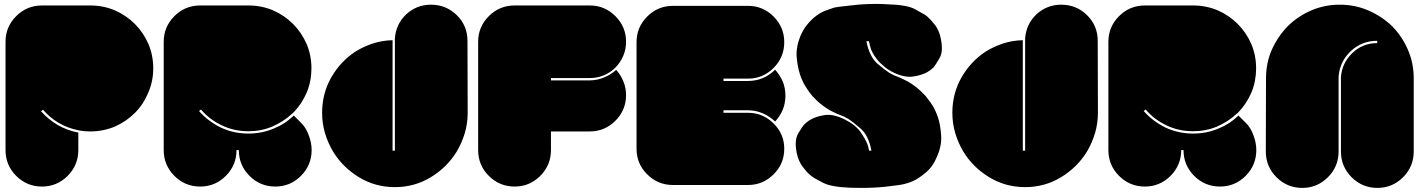

<svg xmlns="http://www.w3.org/2000/svg" viewBox="-20 -964 7175 966"><path d="M374 -308.6Q321.3 -319.3 275.4 -345.7Q229.5 -373 196.3 -412.1Q193.4 -409.2 186.5 -404.3Q222.7 -363.3 270.5 -335Q318.4 -307.6 374 -296.9Q374 -267.6 374 -209Q374 -132.8 320.3 -79.1Q266.6 -25.4 191.4 -25.4Q115.2 -25.4 61.5 -79.1Q7.8 -132.8 7.8 -209Q7.8 -390.6 7.8 -753.9Q7.8 -829.1 61.5 -882.8Q115.2 -936.5 191.4 -936.5Q272.5 -936.5 433.6 -936.5Q499 -936.5 557.6 -912.1Q615.2 -886.7 658.2 -843.8Q701.2 -800.8 726.6 -743.2Q751 -685.5 751 -620.1Q751 -554.7 725.6 -497.1Q701.2 -438.5 658.2 -395.5Q615.2 -352.5 557.6 -327.1Q499 -302.7 433.6 -302.7Q420.9 -302.7 409.2 -303.7Q397.5 -305.7 384.8 -306.6Q380.9 -307.6 374 -308.6Z M1449.2 -391.6Q1406.2 -351.6 1349.6 -327.1Q1293.9 -303.7 1229.5 -303.7Q1158.2 -303.7 1096.7 -333Q1034.2 -362.3 991.2 -413.1Q988.3 -410.2 981.4 -405.3Q1027.3 -353.5 1090.8 -322.3Q1155.3 -292 1229.5 -292Q1296.9 -292 1355.5 -316.4Q1414.1 -339.8 1458 -382.8Q1469.7 -371.1 1494.1 -346.7Q1519.5 -322.3 1533.2 -284.2Q1547.9 -246.1 1547.9 -209Q1547.9 -132.8 1494.1 -79.1Q1440.4 -25.4 1365.2 -25.4Q1289.1 -25.4 1235.4 -79.1Q1181.6 -132.8 1181.6 -209Q1177.7 -209 1169.9 -209Q1169.9 -132.8 1116.2 -79.1Q1062.5 -25.4 987.3 -25.4Q911.1 -25.4 857.4 -79.1Q803.7 -132.8 803.7 -209Q803.7 -390.6 803.7 -753.9Q803.7 -829.1 857.4 -882.8Q911.1 -936.5 987.3 -936.5Q1068.4 -936.5 1229.5 -936.5Q1294.9 -936.5 1353.5 -912.1Q1411.1 -886.7 1454.1 -843.8Q1497.1 -800.8 1522.5 -743.2Q1546.9 -685.5 1546.9 -620.1Q1546.9 -555.7 1523.4 -499Q1499 -442.4 1458 -399.4Q1455.1 -397.5 1449.2 -391.6Z M2333 -396.5Q2333 -343.8 2318.4 -293.9Q2303.7 -245.1 2278.3 -202.1Q2229.5 -122.1 2147.5 -72.3Q2065.4 -22.5 1966.8 -22.5Q1868.2 -22.5 1786.1 -72.3Q1704.1 -122.1 1655.3 -202.1Q1629.9 -245.1 1615.2 -293.9Q1600.6 -343.8 1600.6 -396.5Q1600.6 -493.2 1646.5 -574.2Q1692.4 -654.3 1767.6 -704.1Q1808.6 -729.5 1855.5 -745.1Q1903.3 -760.7 1955.1 -761.7Q1955.1 -576.2 1955.1 -206.1Q1959 -206.1 1966.8 -206.1Q1966.8 -394.5 1966.8 -770.5Q1971.7 -841.8 2023.4 -891.6Q2076.2 -940.4 2148.4 -940.4Q2224.6 -940.4 2278.3 -887.7Q2332 -835 2332 -758.8Q2332 -637.7 2333 -396.5Z M3080.1 -612.3Q3103.5 -586.9 3116.2 -554.7Q3129.9 -522.5 3129.9 -485.4Q3129.9 -410.2 3076.2 -356.4Q3022.5 -302.7 2947.3 -302.7Q2881.8 -302.7 2752 -302.7Q2752 -271.5 2752 -209Q2752 -132.8 2698.2 -79.1Q2644.5 -25.4 2569.3 -25.4Q2493.2 -25.4 2439.5 -79.1Q2385.7 -132.8 2385.7 -209Q2385.7 -390.6 2385.7 -753.9Q2385.7 -829.1 2439.5 -882.8Q2493.2 -936.5 2569.3 -936.5Q2695.3 -936.5 2947.3 -936.5Q3022.5 -936.5 3076.2 -882.8Q3129.9 -829.1 3129.9 -753.9Q3129.9 -715.8 3115.2 -681.6Q3100.6 -648.4 3076.2 -624Q3050.8 -598.6 3017.6 -585Q2984.4 -571.3 2947.3 -571.3Q2881.8 -571.3 2752 -571.3Q2752 -567.4 2752 -559.6Q2816.4 -559.6 2946.3 -559.6Q2984.4 -559.6 3018.6 -574.2Q3052.7 -587.9 3080.1 -612.3Z M3925.8 -215.8Q3925.8 -139.6 3872.1 -86.9Q3818.4 -33.2 3743.2 -33.2Q3617.2 -33.2 3366.2 -33.2Q3290 -33.2 3236.3 -86.9Q3182.6 -139.6 3182.6 -215.8Q3182.6 -394.5 3182.6 -752Q3182.6 -827.1 3236.3 -880.9Q3290 -934.6 3366.2 -934.6Q3491.2 -934.6 3743.2 -934.6Q3818.4 -934.6 3872.1 -880.9Q3925.8 -827.1 3925.8 -752Q3925.8 -675.8 3872.1 -622.1Q3818.4 -568.4 3743.2 -568.4Q3702.1 -568.4 3620.1 -568.4Q3620.1 -564.5 3620.1 -556.6Q3661.1 -556.6 3743.2 -556.6Q3783.2 -556.6 3818.4 -571.3Q3853.5 -586.9 3879.9 -613.3Q3903.3 -586.9 3918 -554.7Q3931.6 -521.5 3931.6 -482.4Q3931.6 -444.3 3918 -411.1Q3903.3 -377.9 3879.9 -352.5Q3853.5 -377.9 3818.4 -393.6Q3782.2 -409.2 3743.2 -409.2Q3702.1 -409.2 3620.1 -409.2Q3620.1 -405.3 3620.1 -396.5Q3661.1 -396.5 3743.2 -396.5Q3818.4 -396.5 3872.1 -342.8Q3925.8 -290 3925.8 -215.8Z M4676.8 -424.8Q4679.7 -418.9 4686.5 -405.3Q4692.4 -392.6 4699.2 -373Q4710.9 -337.9 4714.8 -287.1Q4719.7 -236.3 4696.3 -180.7Q4673.8 -125 4638.7 -96.7Q4604.5 -67.4 4575.2 -53.7Q4559.6 -46.9 4546.9 -43Q4535.2 -40 4529.3 -38.1Q4512.7 -33.2 4433.6 -24.4Q4378.9 -18.6 4314.5 -18.6Q4287.1 -18.6 4256.8 -19.5Q4160.2 -23.4 4120.1 -44.9Q4081.1 -66.4 4078.1 -67.4Q4077.1 -68.4 4071.3 -72.3Q4064.5 -76.2 4055.7 -84Q4038.1 -98.6 4017.6 -126Q3997.1 -153.3 3988.3 -195.3Q3983.4 -218.8 3983.4 -238.3Q3983.4 -271.5 3996.1 -293Q4016.6 -327.1 4024.4 -335.9Q4027.3 -338.9 4036.1 -346.7Q4044.9 -354.5 4058.6 -362.3Q4085 -377.9 4127.9 -384.8Q4171.9 -391.6 4227.5 -364.3Q4283.2 -336.9 4309.6 -299.8Q4335 -262.7 4344.7 -237.3Q4349.6 -222.7 4350.6 -214.8Q4352.5 -206.1 4352.5 -206.1Q4356.4 -206.1 4364.3 -206.1Q4349.6 -284.2 4308.6 -318.4Q4267.6 -353.5 4249 -365.2Q4223.6 -379.9 4210.9 -383.8Q4197.3 -387.7 4165 -404.3Q4142.6 -415 4117.2 -434.6Q4091.8 -454.1 4067.4 -480.5Q4052.7 -499 4042 -514.6Q4032.2 -529.3 4027.3 -538.1Q4023.4 -543.9 4017.6 -557.6Q4010.7 -570.3 4004.9 -589.8Q3993.2 -625 3988.3 -675.8Q3984.4 -726.6 4006.8 -782.2Q4019.5 -811.5 4036.1 -834Q4052.7 -855.5 4070.3 -871.1Q4102.5 -899.4 4132.8 -910.2Q4164.1 -921.9 4173.8 -924.8Q4190.4 -929.7 4269.5 -937.5Q4325.2 -944.3 4389.6 -944.3Q4417 -944.3 4446.3 -942.4Q4543.9 -939.5 4583 -918Q4622.1 -896.5 4625 -894.5Q4626 -894.5 4631.8 -890.6Q4638.7 -886.7 4647.5 -878.9Q4664.1 -864.3 4685.5 -836.9Q4706.1 -808.6 4713.9 -767.6Q4718.8 -744.1 4718.8 -724.6Q4719.7 -691.4 4706.1 -669.9Q4685.5 -634.8 4678.7 -627Q4675.8 -624 4667 -616.2Q4658.2 -608.4 4644.5 -600.6Q4618.2 -585.9 4575.2 -579.1Q4532.2 -572.3 4476.6 -598.6Q4446.3 -613.3 4425.8 -631.8Q4404.3 -649.4 4390.6 -668Q4364.3 -702.1 4358.4 -729.5Q4351.6 -756.8 4351.6 -756.8Q4347.7 -756.8 4338.9 -756.8Q4354.5 -678.7 4394.5 -643.6Q4435.5 -609.4 4454.1 -597.7Q4479.5 -583 4493.2 -579.1Q4505.9 -575.2 4538.1 -558.6Q4560.5 -547.9 4585.9 -528.3Q4611.3 -508.8 4636.7 -481.4Q4650.4 -463.9 4661.1 -449.2Q4670.9 -433.6 4676.8 -424.8Z M5503.9 -396.5Q5503.9 -343.8 5489.3 -293.9Q5474.6 -245.1 5449.2 -202.1Q5400.4 -122.1 5318.4 -72.3Q5236.3 -22.5 5137.7 -22.5Q5039.1 -22.5 4957 -72.3Q4875 -122.1 4826.2 -202.1Q4800.8 -245.1 4786.1 -293.9Q4771.5 -343.8 4771.5 -396.5Q4771.5 -493.2 4817.4 -574.2Q4863.3 -654.3 4938.5 -704.1Q4979.5 -729.5 5026.4 -745.1Q5074.2 -760.7 5126 -761.7Q5126 -576.2 5126 -206.1Q5129.9 -206.1 5137.7 -206.1Q5137.7 -394.5 5137.7 -770.5Q5142.6 -841.8 5194.3 -891.6Q5247.1 -940.4 5319.3 -940.4Q5395.5 -940.4 5449.2 -887.7Q5502.9 -835 5502.9 -758.8Q5502.9 -637.7 5503.9 -396.5Z M6202.1 -391.6Q6159.2 -351.6 6102.5 -327.1Q6046.9 -303.7 5982.4 -303.7Q5911.1 -303.7 5849.6 -333Q5787.1 -362.3 5744.1 -413.1Q5741.2 -410.2 5734.4 -405.3Q5780.3 -353.5 5843.8 -322.3Q5908.2 -292 5982.4 -292Q6049.8 -292 6108.4 -316.4Q6167 -339.8 6210.9 -382.8Q6222.7 -371.1 6247.1 -346.7Q6272.5 -322.3 6286.1 -284.2Q6300.8 -246.1 6300.8 -209Q6300.8 -132.8 6247.1 -79.1Q6193.4 -25.4 6118.2 -25.4Q6042 -25.4 5988.3 -79.1Q5934.6 -132.8 5934.6 -209Q5930.7 -209 5922.9 -209Q5922.9 -132.8 5869.1 -79.1Q5815.4 -25.4 5740.2 -25.4Q5664.1 -25.4 5610.4 -79.1Q5556.6 -132.8 5556.6 -209Q5556.6 -390.6 5556.6 -753.9Q5556.6 -829.1 5610.4 -882.8Q5664.1 -936.5 5740.2 -936.5Q5821.3 -936.5 5982.4 -936.5Q6047.9 -936.5 6106.4 -912.1Q6164.1 -886.7 6207 -843.8Q6250 -800.8 6275.4 -743.2Q6299.8 -685.5 6299.8 -620.1Q6299.8 -555.7 6276.4 -499Q6252 -442.4 6210.9 -399.4Q6208 -397.5 6202.1 -391.6Z M6349.6 -570.3Q6349.6 -647.5 6378.9 -713.9Q6409.2 -781.2 6459 -832Q6508.8 -881.8 6576.2 -911.1Q6643.6 -940.4 6720.7 -940.4Q6797.9 -940.4 6865.2 -911.1Q6932.6 -881.8 6984.4 -832Q7034.2 -781.2 7063.5 -713.9Q7092.8 -646.5 7092.8 -570.3Q7092.8 -447.3 7092.8 -202.1Q7092.8 -126 7039.1 -72.3Q6985.4 -18.6 6910.2 -18.6Q6834 -18.6 6780.3 -72.3Q6726.6 -126 6726.6 -202.1Q6726.6 -326.2 6726.6 -575.2Q6731.4 -646.5 6784.2 -697.3Q6835.9 -747.1 6909.2 -747.1Q6909.2 -751 6909.2 -758.8Q6832 -758.8 6776.4 -707Q6720.7 -654.3 6714.8 -579.1Q6714.8 -453.1 6714.8 -202.1Q6714.8 -126 6661.1 -72.3Q6607.4 -18.6 6532.2 -18.6Q6456.1 -18.6 6402.3 -72.3Q6348.6 -126 6348.6 -202.1Q6349.6 -324.2 6349.6 -570.3Z"/></svg>

Font: Superfatty
Style: Fat
Weight: 400
Version: Version 1.0